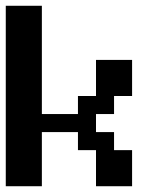

<svg xmlns="http://www.w3.org/2000/svg" viewBox="-20 -645 540 665"><path d="M0 -625H125V-250H250V-312.5H312.5V-437.5H437.5V-312.5H375V-250H312.5V-187.5H375V-125H437.5V0H312.5V-125H250V-187.5H125V0H0Z"/></svg>

Font: NeoDunggeunmo
Style: Regular
Weight: 400
Monospace: yes
Version: Version 1.600